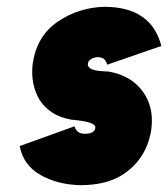

<svg xmlns="http://www.w3.org/2000/svg" viewBox="-20 -532 494 564"><path d="M454 -397Q439 -454 399 -482Q357 -512 286 -512Q211 -510 149 -468Q88 -426 76 -345Q69 -285 96 -239Q110 -217 132.5 -202Q155 -187 187 -181Q190 -180 194.5 -180Q199 -180 204 -179Q260 -173 260 -158Q260 -149 252 -144Q244 -139 229 -139Q205 -139 199 -161L38 -103Q48 -47 99 -18Q148 10 215 12Q294 12 342 -20Q410 -65 424 -149Q436 -231 382 -283Q351 -312 303 -321Q301 -322 295 -322Q289 -322 278 -323Q238 -326 238 -343Q238 -352 247 -358Q256 -364 268 -364Q278 -364 285 -359Q292 -353 295 -342Z"/></svg>

Font: Unageo
Style: Black-Italic
Weight: 900
Designer: Richard Sepsi
Foundry: Richard Sepsi
Version: Version 2.000